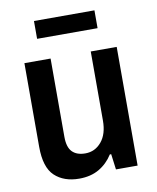

<svg xmlns="http://www.w3.org/2000/svg" viewBox="-81 -763 684 838"><g transform="rotate(-10 261.0 -344.0)"><path d="M127 -621V-700H395V-621ZM203 12Q135 12 94.5 -26Q54 -64 54 -155V-526H170V-179Q170 -133 190 -112.5Q210 -92 248 -92Q291 -92 319.5 -126Q348 -160 348 -220V-526H463V0H367L358 -69H352Q328 -31 291 -9.5Q254 12 203 12Z"/></g></svg>

Font: Archivo SemiCondensed SemiBold
Style: Regular
Weight: 600
Width: 4
Designer: Hector Gatti
Foundry: Omnibus-Type
Version: Version 2.001; ttfautohint (v1.8.3)